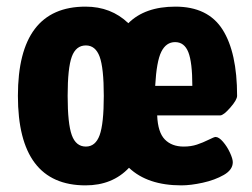

<svg xmlns="http://www.w3.org/2000/svg" viewBox="-20 -551 761 579"><path d="M682 -62Q682 -39 655 -23.5Q628 -8 591.5 0Q555 8 527 8Q425 8 369 -45Q319 8 238 8Q34 8 34 -262Q34 -531 238 -531Q315 -531 367 -481Q417 -531 509 -531Q607 -531 651 -462Q695 -393 695 -262Q695 -250 674.5 -226.5Q654 -203 644 -203H454Q456 -152 477 -130.5Q498 -109 534 -109Q556 -109 574 -115Q592 -121 609 -129.5Q626 -138 630 -138Q640 -138 652.5 -123.5Q665 -109 673.5 -90.5Q682 -72 682 -62ZM448 -292H560Q560 -363 548 -393.5Q536 -424 508 -424Q481 -424 466.5 -395Q452 -366 448 -292ZM293 -262Q293 -346 280.5 -380Q268 -414 239 -414Q209 -414 196.5 -380Q184 -346 184 -262Q184 -178 196.5 -143.5Q209 -109 239 -109Q268 -109 280.5 -143.5Q293 -178 293 -262Z"/></svg>

Font: Asap Condensed
Style: Bold
Weight: 700
Designer: Pablo Cosgaya
Foundry: Omnibus-Type
Version: Version 1.010; ttfautohint (v1.8)